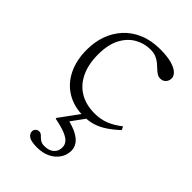

<svg xmlns="http://www.w3.org/2000/svg" viewBox="-215 -530 870 870"><g transform="rotate(45 220.5 -95.0)"><path d="M276 -450.5Q323 -450.5 351.8 -442Q380.5 -433.5 393.5 -420.5Q406.5 -407.5 406.5 -394Q406.5 -383 402 -374.5Q397.5 -366 389.2 -361Q381 -356 370 -356Q358.5 -356 348.8 -362.2Q339 -368.5 329.5 -377.8Q320 -387 308.5 -396.5Q297 -406 282 -412.2Q267 -418.5 246 -418.5Q205.5 -418.5 170.5 -398.2Q135.5 -378 114.5 -337.2Q93.5 -296.5 93.5 -234.5Q93.5 -171.5 115 -126.5Q136.5 -81.5 176.2 -57.8Q216 -34 272 -34Q306.5 -34 337.5 -45.2Q368.5 -56.5 404 -84L412 -68Q383 -41 356.8 -23.8Q330.5 -6.5 303.2 1.8Q276 10 243.5 10Q182.5 10 137 -17.8Q91.5 -45.5 66.8 -95.8Q42 -146 42 -213.5Q42 -263 57.2 -305.8Q72.5 -348.5 102.2 -381Q132 -413.5 175.8 -432Q219.5 -450.5 276 -450.5ZM197 259.5Q157 259.5 142.5 249Q128 238.5 128 224Q128 214.5 134.8 207.5Q141.5 200.5 152 200.5Q162 200.5 169.5 208.2Q177 216 187.2 223.8Q197.5 231.5 215.5 231.5Q244.5 231.5 261 216.8Q277.5 202 277.5 178Q277.5 161.5 267.5 149Q257.5 136.5 233 126.2Q208.5 116 163.5 107V102.5L244.5 -8.5H274.5L202 91.5L197 67.5Q243.5 78 269.5 92.2Q295.5 106.5 306.2 123.5Q317 140.5 317 159.5Q317 187.5 301.2 210.5Q285.5 233.5 258.5 246.5Q231.5 259.5 197 259.5Z"/></g></svg>

Font: Newsreader 16pt Light
Style: Regular
Weight: 300
Designer: Hugues Gentile
Foundry: Production Type
Version: Version 1.003